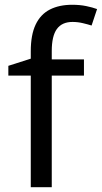

<svg xmlns="http://www.w3.org/2000/svg" viewBox="-20 -785 427 805"><path d="M332 -468H197V0H109V-468H15V-509L109 -539V-570Q109 -639 129.5 -682Q150 -725 189 -745Q228 -765 283 -765Q315 -765 341.5 -759.5Q368 -754 387 -747L364 -678Q348 -683 327 -688Q306 -693 284 -693Q240 -693 218.5 -663.5Q197 -634 197 -571V-536H332Z"/></svg>

Font: lkorean15
Style: Book
Weight: 400
Designer: Jelle Bosma - Monotype Design Team
Foundry: Monotype Imaging Inc.
Version: Version 2.003